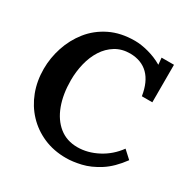

<svg xmlns="http://www.w3.org/2000/svg" viewBox="-164 -866 1016 1033"><g transform="rotate(30 344.0 -350.0)"><path d="M566 -476Q553 -559 510.5 -601Q468 -643 398 -644Q346 -644 307 -620Q268 -596 242.5 -556Q217 -516 204.5 -465Q192 -414 192 -360Q192 -274 216.5 -207.5Q241 -141 288 -103Q335 -65 402 -65Q465 -65 527 -97.5Q589 -130 631 -188L679 -144Q630 -77 576 -42.5Q522 -8 470.5 4Q419 16 378 16Q301 16 238 -11.5Q175 -39 129.5 -87.5Q84 -136 59.5 -200.5Q35 -265 35 -340Q35 -408 57 -475Q79 -542 122.5 -596.5Q166 -651 232 -683.5Q298 -716 385 -716Q424 -716 470.5 -703.5Q517 -691 558 -667L554 -709H631V-476Z"/></g></svg>

Font: Lora
Style: Weight 700
Weight: 700
Designer: Olga Karpushina, Alexei Vanyashin (Cyrillic)
Foundry: Cyreal
Version: Version 3.001